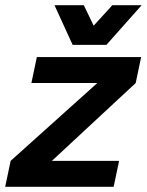

<svg xmlns="http://www.w3.org/2000/svg" viewBox="-51 -720 566 740"><path d="M493 -500 472 -400 149 -100H408L387 0H-31L-10 -100L324 -400H70L91 -500ZM495 -700 359 -547H229L159 -700H272L310 -621L382 -700Z"/></svg>

Font: Epunda Sans
Style: Bold Italic
Weight: 700
Italic angle: -12.0243°
Designer: Simon Atzbach
Foundry: typofactur
Version: Version 2.204; ttfautohint (v1.8.4.7-5d5b)